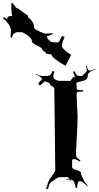

<svg xmlns="http://www.w3.org/2000/svg" viewBox="-265 -1328 706 1370"><path d="M65.9 -944.3Q65.9 -949.2 51 -960.4Q36.1 -971.7 36.1 -976.6Q36.1 -983.9 17.8 -993.7Q-0.5 -1003.4 -18.6 -1012.7Q-36.6 -1022 -36.6 -1029.3Q-36.6 -1064.9 -100.1 -1094.2Q-100.1 -1097.7 -110.4 -1098.6L-151.4 -1097.7Q-157.2 -1089.4 -165.5 -1089.4Q-170.4 -1089.4 -180.7 -1059.1L-190.4 -1063Q-187 -1084.5 -187 -1110.8Q-192.4 -1149.4 -215.8 -1170.4Q-220.7 -1176.3 -220.7 -1180.2L-244.6 -1197.3L-235.8 -1206.5L-213.4 -1190.4Q-213.4 -1213.4 -190.9 -1213.4L-175.8 -1212.9Q-183.1 -1212.9 -185.1 -1303.2L-178.7 -1307.6Q-153.8 -1284.2 -153.8 -1276.4Q-153.8 -1273.4 -138.2 -1268.6L-63.5 -1214.4H-64.9L-65.4 -1205.6Q-21.5 -1173.3 -21.5 -1129.4Q-16.6 -1113.3 56.6 -1087.9Q62 -1088.9 109.9 -1091.3L111.3 -1085Q85 -1071.8 68.8 -1069.3Q72.8 -1065.4 73.7 -1051.8L95.2 -1032.7Q91.3 -1025.4 151.4 -1025.4Q151.9 -1025.4 159.2 -1036.6Q166.5 -1047.9 178.2 -1072.3L195.8 -1064Q176.3 -1023.4 176.3 -997.1Q179.2 -986.3 197.5 -969.2Q215.8 -952.1 220.2 -952.1L242.2 -935.1L203.1 -858.9L177.7 -873Q152.3 -887.7 127 -908Q101.6 -928.2 101.6 -939.5ZM234.9 -41 233.4 -47.9Q231 -47.9 208.5 -45.9V-50.8L230.5 -53.2Q223.1 -64 211.4 -64H157.7Q149.9 -64 117.7 -41.7Q85.4 -19.5 85.4 -6.8L77.6 22L63.5 18.1L73.7 -8.8Q73.7 -30.8 115.2 -86.4Q129.4 -105 129.4 -112.8L122.6 -695.8Q122.6 -704.1 108.2 -711.4Q93.8 -718.8 92 -726.8Q90.3 -734.9 75.9 -741Q61.5 -747.1 54.7 -747.1Q53.2 -747.1 19.5 -716.8L7.8 -732.9Q34.7 -760.7 34.7 -764.2Q34.7 -776.9 -15.1 -799.8L-14.2 -801.8Q20.5 -786.1 33.7 -786.1H72.8Q85 -786.1 93 -792.5Q101.1 -798.8 110.8 -821.8L123.5 -816.9Q114.7 -793.9 114.7 -781.5Q114.7 -769 130.6 -760Q146.5 -751 164.6 -751H237.8L257.8 -778.8L264.6 -772Q267.6 -774.9 267.6 -783.4Q267.6 -792 255.9 -815.9L265.6 -820.8Q276.9 -797.9 283.2 -792Q289.6 -786.1 299.8 -786.1H318.8Q322.8 -786.1 339.1 -803.5Q355.5 -820.8 355.5 -826.9Q355.5 -833 347.7 -856.9L352.5 -858.9Q360.4 -835.4 364 -829.8Q367.7 -824.2 372.6 -824.2H375.5Q385.3 -824.2 420.4 -837.9L421.4 -835.9Q389.2 -823.7 378.4 -815.9L365.7 -804.2Q361.8 -799.8 361.6 -790.5Q361.3 -781.2 358.4 -772.7Q355.5 -764.2 349.6 -760.3Q340.3 -753.9 330.6 -752.2Q320.8 -750.5 303 -744.9Q285.2 -739.3 279.8 -737.8L282.7 -704.1V-690.9Q282.7 -685.5 328.6 -684.1L326.7 -674.8Q319.8 -674.3 311.5 -674.3H299.8Q287.1 -674.3 284.7 -668.9Q281.7 -663.1 281.7 -648.9L288.6 -496.1Q288.6 -447.8 283.2 -354Q277.8 -260.3 277.3 -236.6Q276.9 -212.9 282.2 -205.6Q287.6 -198.2 308.6 -184.1L303.7 -175.8Q277.8 -192.9 263.7 -192.9Q249.5 -192.9 249.5 -179.2V-136.2Q249.5 -123 281.5 -114.5Q313.5 -106 313.5 -91.8L312.5 -87.9Q312.5 -83.5 319.8 -69.8Q327.1 -56.2 328.6 -51.8Q334.5 -30.8 360.8 -4.9L356.4 0Q326.7 -31.2 309.6 -35.2H308.6L305.7 -36.1Q285.6 -36.1 285.6 12.2L273.4 11.2Q273.4 -7.8 265.6 -25.4Q257.8 -43 241.7 -46.9L231.4 -28.8Q234.9 -36.6 234.9 -41Z"/></svg>

Font: Eater
Style: Regular
Weight: 400
Version: Version 001.002